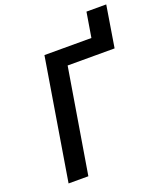

<svg xmlns="http://www.w3.org/2000/svg" viewBox="-159 -990 934 1095"><g transform="rotate(-20 308.5 -443.0)"><path d="M66 0 187 -735H472L497 -886H617L576 -634H291L186 0Z"/></g></svg>

Font: Iosevka Aile
Style: Bold Italic
Weight: 700
Italic angle: -9°
Designer: Belleve Invis
Foundry: Belleve Invis
Version: Version 28.0.1; ttfautohint (v1.8.4)